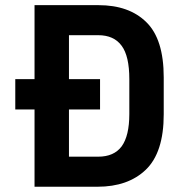

<svg xmlns="http://www.w3.org/2000/svg" viewBox="-20 -710 709 730"><path d="M536.1 -626Q602.5 -561.5 602.5 -416V-275.4Q602.5 -129.9 534.2 -64.5Q466.8 0 350.6 0H111.3V-293.9H38.1V-409.2H111.3V-690.4H354.5Q470.7 -690.4 536.1 -626ZM471.7 -409.2Q471.7 -497.1 442.4 -536.1Q413.1 -576.2 353.5 -576.2H242.2V-409.2H360.4V-293.9H242.2V-114.3H353.5Q413.1 -114.3 442.4 -153.3Q471.7 -193.4 471.7 -276.4Z"/></svg>

Font: DINish
Style: Bold
Weight: 700
Designer: Bert Driehuis
Foundry: Playbeing
Version: Version 3.008; git-95204e4c-release